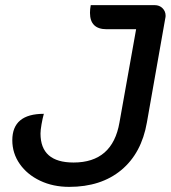

<svg xmlns="http://www.w3.org/2000/svg" viewBox="-20 -720 666 749"><path d="M28 -173Q28 -276 151 -276Q146 -258 142 -235Q138 -212 138 -199Q138 -86 267 -86Q419 -86 446 -242L511 -606H396Q331 -606 331 -670Q331 -684 334 -700H583Q602 -700 614 -688Q626 -676 626 -659Q626 -653 625 -650L553 -242Q532 -122 453 -56.5Q374 9 250 9Q187 9 136.5 -15Q86 -39 57 -80.5Q28 -122 28 -173Z"/></svg>

Font: K2D Medium
Style: Italic
Weight: 500
Italic angle: -10°
Designer: Katatrad Aksorn Co.,Ltd.
Foundry: Cadson Demak Co.,Ltd.
Version: Version 1.000; ttfautohint (v1.6)